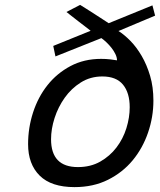

<svg xmlns="http://www.w3.org/2000/svg" viewBox="-20 -754 655 786"><path d="M95 -164Q95 -231 115.5 -294Q136 -357 174.5 -405.5Q213 -454 268.5 -483.5Q324 -513 394 -513Q413 -513 431 -511Q449 -509 459 -507Q459 -519 452.5 -532.5Q446 -546 436.5 -558Q427 -570 416 -580.5Q405 -591 395 -598L207 -523L198 -566L351 -628Q345 -633 330.5 -644Q316 -655 300.5 -667Q285 -679 271 -690Q257 -701 252 -705L308 -734Q315 -730 332 -719Q349 -708 368 -696Q387 -684 403.5 -673Q420 -662 425 -659L604 -732L615 -690L465 -627Q489 -612 514 -586.5Q539 -561 560 -525Q581 -489 594.5 -443.5Q608 -398 608 -342Q608 -275 586 -211Q564 -147 523 -97.5Q482 -48 422 -18Q362 12 285 12Q190 12 142.5 -35Q95 -82 95 -164ZM189 -184Q189 -70 299 -70Q351 -70 390.5 -92.5Q430 -115 457 -150.5Q484 -186 497.5 -229.5Q511 -273 511 -315Q511 -374 483.5 -407.5Q456 -441 399 -441Q350 -441 311 -416.5Q272 -392 245 -354Q218 -316 203.5 -271Q189 -226 189 -184Z"/></svg>

Font: Perun
Style: Italic
Weight: 400
Italic angle: -12°
Foundry: Copyright (c) Stefan Peev, Context Ltd, 2016
Version: Version 1.027